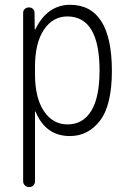

<svg xmlns="http://www.w3.org/2000/svg" viewBox="-20 -550 540 790"><path d="M124 -275.4V-245.1Q124 -147.5 160.6 -92.8Q197.3 -38.1 257.8 -38.1Q321.3 -38.1 355.5 -93.8Q389.6 -149.4 389.6 -259.8Q389.6 -481.4 257.8 -482.4Q197.3 -482.4 160.6 -427.7Q124 -373 124 -275.4ZM75.2 195.3V-497.1Q75.2 -506.8 82 -513.2Q88.9 -519.5 99.1 -519.5Q109.4 -519.5 115.7 -513.2Q122.1 -506.8 122.1 -497.1L123 -429.7Q123 -428.7 124 -428.7Q126 -428.7 126 -430.7Q174.8 -529.3 267.6 -530.3Q439.5 -530.3 440.4 -259.8Q440.4 -117.2 391.6 -53.7Q342.8 9.8 267.6 9.8Q168.9 9.8 127 -88.9Q127 -90.8 126 -90.8Q124 -90.8 124 -89.8V195.3Q124 206.1 117.2 212.9Q110.4 219.7 100.1 219.7Q89.8 219.7 82.5 212.9Q75.2 206.1 75.2 195.3Z"/></svg>

Font: Rounded-L Mgen+ 1m light
Style: Regular
Weight: 200
Designer: [Source Han Sans]
Ryoko NISHIZUKA  (kana & ideographs); Paul D. Hunt (Latin, Greek & Cyrillic); Wenlong ZHANG  (bopomofo
Version: Version 1.059.20150602